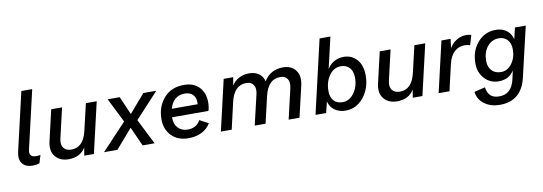

<svg xmlns="http://www.w3.org/2000/svg" viewBox="-66 -1188 5278 1866"><g transform="rotate(-10 2573.5 -255.0)"><path d="M172 8Q98 8 67.5 -35.5Q37 -79 54 -152L187 -725H294L161 -151Q144 -77 218 -77Q246 -77 262 -81L238 -3Q208 8 172 8Z M784 -500H891L775 0H680L693 -78Q640 8 526 8Q441 8 395.5 -47Q350 -102 371 -194L442 -500H549L480 -203Q467 -145 491.5 -112.5Q516 -80 568 -80Q686 -80 722 -235Z M1479 -500 1248 -250 1374 0H1256L1171 -189L1007 0H875L1119 -260L999 -500H1118L1196 -320L1351 -500Z M1944 -219H1585V-212Q1585 -150 1621 -112.5Q1657 -75 1717 -75Q1800 -75 1841 -146L1927 -100Q1896 -48 1839.5 -19.5Q1783 9 1709 9Q1604 9 1542 -54Q1480 -117 1480 -216Q1480 -341 1553 -425Q1626 -509 1752 -509Q1848 -509 1902 -452.5Q1956 -396 1956 -302Q1956 -256 1944 -219ZM1747 -425Q1632 -425 1597 -301H1852Q1853 -307 1853 -318Q1853 -368 1824.5 -396.5Q1796 -425 1747 -425Z M2730 -510Q2812 -510 2854.5 -454Q2897 -398 2875 -304L2804 0H2697L2766 -298Q2779 -356 2757.5 -389Q2736 -422 2687 -422Q2568 -422 2531 -265L2469 0H2362L2432 -298Q2445 -356 2423 -389Q2401 -422 2352 -422Q2233 -422 2196 -265L2135 0H2028L2144 -500H2238L2224 -419Q2250 -463 2295.5 -486.5Q2341 -510 2396 -510Q2452 -510 2490.5 -483Q2529 -456 2542 -406Q2605 -510 2730 -510Z M3327 -508Q3408 -508 3458.5 -451Q3509 -394 3509 -293Q3509 -168 3437.5 -79Q3366 10 3259 10Q3195 10 3150 -23Q3105 -56 3094 -110L3067 0H2962L3130 -725H3237L3165 -416Q3189 -458 3232 -483Q3275 -508 3327 -508ZM3244 -76Q3311 -76 3357 -138.5Q3403 -201 3403 -289Q3403 -354 3371 -388.5Q3339 -423 3286 -423Q3216 -423 3171 -360Q3126 -297 3126 -205Q3126 -146 3156.5 -111Q3187 -76 3244 -76Z M4026 -500H4133L4017 0H3922L3935 -78Q3882 8 3768 8Q3683 8 3637.5 -47Q3592 -102 3613 -194L3684 -500H3791L3722 -203Q3709 -145 3733.5 -112.5Q3758 -80 3810 -80Q3928 -80 3964 -235Z M4538 -510Q4570 -510 4588 -501L4559 -405Q4537 -415 4505 -415Q4448 -415 4405 -376Q4362 -337 4344 -259L4284 0H4177L4293 -500H4383L4372 -410Q4399 -457 4443.5 -483.5Q4488 -510 4538 -510Z M5018 -500H5125L5010 -8Q4959 215 4745 215Q4656 215 4594 170Q4532 125 4522 48L4630 22Q4638 77 4667 105Q4696 133 4755 133Q4875 133 4907 -10L4925 -92Q4875 -12 4774 -12Q4690 -12 4634.5 -72Q4579 -132 4579 -222Q4579 -346 4650 -428Q4721 -510 4830 -510Q4892 -510 4935.5 -477.5Q4979 -445 4992 -388ZM4811 -97Q4875 -97 4918 -154.5Q4961 -212 4961 -295Q4961 -354 4929.5 -389Q4898 -424 4845 -424Q4775 -424 4730.5 -368.5Q4686 -313 4686 -229Q4686 -170 4719 -133.5Q4752 -97 4811 -97Z"/></g></svg>

Font: Elaine Sans Medium
Style: Italic
Weight: 500
Italic angle: -13°
Designer: Wei Huang
Foundry: Wei Huang
Version: Version 2.001;December 24, 2019;FontCreator 12.0.0.2547 64-b